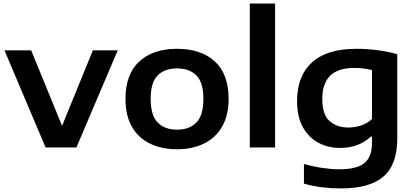

<svg xmlns="http://www.w3.org/2000/svg" viewBox="-20 -828 2326 1078"><path d="M236 0 5 -545.5H155L328.5 -121.5L501.5 -545.5H641L409 0Z M974 10Q887 10 821.8 -21.8Q756.5 -53.5 720.5 -116.5Q684.5 -179.5 684.5 -272.5Q684.5 -411.5 762 -482.8Q839.5 -554 974 -554Q1109 -554 1186.2 -483.2Q1263.5 -412.5 1263.5 -272.5Q1263.5 -180.5 1227.2 -117.5Q1191 -54.5 1125.8 -22.2Q1060.5 10 974 10ZM974 -100Q1043.5 -100 1082.8 -140.2Q1122 -180.5 1122 -272.5Q1122 -365 1082.8 -404.5Q1043.5 -444 974 -444Q904.5 -444 865.2 -404.5Q826 -365 826 -273Q826 -180.5 865.2 -140.2Q904.5 -100 974 -100Z M1382.5 0V-808H1524.5V0Z M1894 230Q1844 230 1790.8 223.8Q1737.5 217.5 1686.5 203V93Q1741.5 108 1792.2 115.2Q1843 122.5 1884.5 122.5Q1983 122.5 2025.8 87.8Q2068.5 53 2068.5 -24.5V-61H2061.5Q2030 -30.5 1986.8 -14Q1943.5 2.5 1889.5 2.5Q1823 2.5 1768.2 -26.2Q1713.5 -55 1680.8 -113.5Q1648 -172 1648 -261Q1648 -402 1732 -478Q1816 -554 1981 -554Q2038.5 -554 2099.2 -546.2Q2160 -538.5 2210.5 -523.5V-51Q2210.5 96.5 2133 163.2Q2055.5 230 1894 230ZM1936.5 -112Q1971.5 -112 2006.5 -123.2Q2041.5 -134.5 2068.5 -160V-434.5Q2048.5 -440 2023.2 -443.2Q1998 -446.5 1968 -446.5Q1789.5 -446.5 1789.5 -273Q1789.5 -184 1830.8 -148Q1872 -112 1936.5 -112Z"/></svg>

Font: Encode Sans Expanded Expanded SemiBold
Style: Regular
Weight: 600
Width: 7
Designer: Multiple Designers
Foundry: Impallari Type
Version: Version 3.000; ttfautohint (v1.8.3) -l 8 -r 50 -G 200 -x 14 